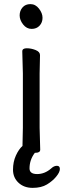

<svg xmlns="http://www.w3.org/2000/svg" viewBox="-20 -724 310 930"><path d="M88.9 -17.1 90.8 -105V-368.2L87.9 -475.1Q87.9 -490.2 109.4 -490.2Q130.9 -490.2 152.3 -481.7Q173.8 -473.1 173.8 -457L171.9 -368.2V-105L174.8 1Q174.8 16.1 151.9 16.1H148.9Q123 49.8 123 91.8Q123 119.1 159.9 119.1Q196.8 119.1 228 91.8Q241.2 79.1 255.6 79.1Q270 79.1 270 94.5Q270 109.9 252.4 131.3Q234.9 152.8 207.5 169.4Q180.2 186 138.2 186Q96.2 186 69.6 161.1Q43 136.2 43 98.1Q43 60.1 56.9 29.5Q70.8 -1 88.9 -17.1ZM168.9 -682.1Q186 -660.2 186 -637.7Q186 -615.2 171.6 -599.6Q157.2 -584 133.1 -584Q108.9 -584 92 -605.5Q75.2 -627 75.2 -649.4Q75.2 -671.9 89.1 -688Q103 -704.1 127.4 -704.1Q151.9 -704.1 168.9 -682.1Z"/></svg>

Font: LXGW WenKai Screen
Style: Regular
Weight: 400
Designer: LXGW / Fontworks Inc.
Foundry: LXGW / Fontworks Inc.
Version: Version 1.510;January 18,2025